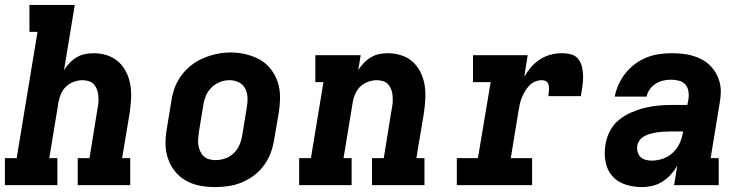

<svg xmlns="http://www.w3.org/2000/svg" viewBox="-21 -755 3041 783"><path d="M-1 0V-110H47L132 -625H99V-735H284L240 -469Q250 -485 263 -498.5Q276 -512 292 -521.5Q308 -531 325.5 -534.5Q343 -538 361 -538Q389 -538 415.5 -529.5Q442 -521 462 -503Q482 -485 494 -460.5Q506 -436 510.5 -409Q515 -382 513.5 -353Q512 -324 508 -296L477 -110H510V0H296V-110H344L377 -314Q380 -327 380.5 -340Q381 -353 380 -365.5Q379 -378 374.5 -390Q370 -402 362 -411Q354 -420 341.5 -424Q329 -428 316 -428Q299 -428 281.5 -422Q264 -416 250.5 -404Q237 -392 229 -375Q221 -358 218 -341L180 -110H213V0Z M856 8Q824 8 793 2Q762 -4 736 -19Q710 -34 691.5 -57.5Q673 -81 663.5 -110Q654 -139 654 -170.5Q654 -202 660 -234L678 -344Q682 -372 692 -398.5Q702 -425 719.5 -448.5Q737 -472 760.5 -490Q784 -508 811 -519Q838 -530 865 -535.5Q892 -541 920 -541Q952 -541 982.5 -533.5Q1013 -526 1039 -511.5Q1065 -497 1083.5 -473Q1102 -449 1111.5 -420.5Q1121 -392 1121 -360Q1121 -328 1116 -296L1097 -186Q1093 -159 1083 -132Q1073 -105 1056 -81.5Q1039 -58 1015.5 -40Q992 -22 965 -11Q938 0 910.5 4Q883 8 856 8ZM858 -102Q878 -102 898 -109Q918 -116 933 -131Q948 -146 956 -165Q964 -184 967 -204L985 -314Q989 -334 988.5 -354.5Q988 -375 979.5 -392.5Q971 -410 953.5 -419Q936 -428 915 -428Q895 -428 876 -420.5Q857 -413 842 -398.5Q827 -384 819 -365Q811 -346 808 -326L790 -216Q788 -203 787 -189Q786 -175 788 -162.5Q790 -150 795.5 -138Q801 -126 810 -117.5Q819 -109 832 -105.5Q845 -102 858 -102Z M1199 0V-110H1247L1298 -420H1265V-530H1450L1440 -469Q1450 -485 1463 -498.5Q1476 -512 1492 -521.5Q1508 -531 1525.5 -534.5Q1543 -538 1561 -538Q1589 -538 1615.5 -529.5Q1642 -521 1662 -503Q1682 -485 1694 -460.5Q1706 -436 1710.5 -409Q1715 -382 1713.5 -353Q1712 -324 1708 -296L1677 -110H1710V0H1496V-110H1544L1577 -314Q1580 -327 1580.5 -340Q1581 -353 1580 -365.5Q1579 -378 1574.5 -390Q1570 -402 1562 -411Q1554 -420 1541.5 -424Q1529 -428 1516 -428Q1499 -428 1481.5 -422Q1464 -416 1450.5 -404Q1437 -392 1429 -375Q1421 -358 1418 -341L1380 -110H1413V0Z M1842 0V-110H1928L1980 -420H1908V-530H2131L2117 -442Q2129 -463 2145 -481.5Q2161 -500 2181.5 -513Q2202 -526 2224.5 -532Q2247 -538 2270 -538Q2290 -538 2308.5 -533Q2327 -528 2338 -513.5Q2349 -499 2353 -480Q2357 -461 2357 -441.5Q2357 -422 2354 -402.5Q2351 -383 2348 -363H2215Q2216 -370 2217 -377Q2218 -384 2218 -391.5Q2218 -399 2217 -405.5Q2216 -412 2212.5 -417.5Q2209 -423 2202.5 -425.5Q2196 -428 2189 -428Q2175 -428 2161.5 -422.5Q2148 -417 2138 -406.5Q2128 -396 2120.5 -383.5Q2113 -371 2107.5 -358Q2102 -345 2099 -331.5Q2096 -318 2094 -305L2062 -110H2149V0Z M2597 8Q2562 8 2529.5 -2.5Q2497 -13 2476 -37Q2455 -61 2448.5 -95.5Q2442 -130 2448 -164Q2452 -192 2465.5 -219Q2479 -246 2502 -265Q2525 -284 2552.5 -296Q2580 -308 2608 -315Q2636 -322 2664 -324.5Q2692 -327 2719 -327H2782L2787 -353Q2789 -369 2786 -385Q2783 -401 2773 -411.5Q2763 -422 2747.5 -426Q2732 -430 2716 -430Q2700 -430 2684 -426.5Q2668 -423 2653.5 -414Q2639 -405 2629 -391Q2619 -377 2616 -361H2486Q2491 -387 2502 -411Q2513 -435 2529.5 -456Q2546 -477 2568 -493.5Q2590 -510 2614.5 -520Q2639 -530 2665 -534Q2691 -538 2716 -538Q2738 -538 2759.5 -536Q2781 -534 2801 -528.5Q2821 -523 2839.5 -513.5Q2858 -504 2872.5 -490Q2887 -476 2897.5 -458.5Q2908 -441 2913.5 -420.5Q2919 -400 2918.5 -378.5Q2918 -357 2914 -335L2877 -110H2910V0H2728L2741 -79Q2730 -60 2714.5 -43Q2699 -26 2680 -14Q2661 -2 2639.5 3Q2618 8 2597 8ZM2636 -100Q2659 -100 2681.5 -107.5Q2704 -115 2722 -131.5Q2740 -148 2750 -169.5Q2760 -191 2764 -214L2765 -219H2719Q2709 -219 2699 -218.5Q2689 -218 2679 -217.5Q2669 -217 2659.5 -215.5Q2650 -214 2639.5 -211.5Q2629 -209 2619.5 -205.5Q2610 -202 2601 -196Q2592 -190 2586 -181Q2580 -172 2578 -162Q2576 -149 2579 -136.5Q2582 -124 2590.5 -115.5Q2599 -107 2611 -103.5Q2623 -100 2636 -100Z"/></svg>

Font: Iosevka Slab XBdExObl
Style: Regular
Weight: 800
Width: 7
Italic angle: -9°
Monospace: yes
Designer: Belleve Invis
Foundry: Belleve Invis
Version: Version 11.1.0; ttfautohint (v1.8.3)